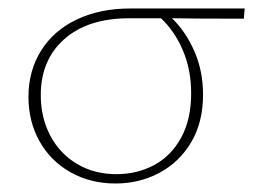

<svg xmlns="http://www.w3.org/2000/svg" viewBox="-20 -428 616 452"><path d="M554 -384Q439 -384 385 -385Q417 -354 437.5 -307.5Q458 -261 458 -205Q458 -140 430 -93Q402 -46 355 -21Q308 4 252 4Q193 4 146 -22.5Q99 -49 73 -95.5Q47 -142 47 -200Q47 -261 76.5 -308.5Q106 -356 160.5 -382Q215 -408 286 -408H556ZM359 -385H284Q187 -385 131.5 -336Q76 -287 76 -204Q76 -151 98.5 -108.5Q121 -66 161.5 -42Q202 -18 254 -18Q303 -18 343 -39.5Q383 -61 406.5 -104Q430 -147 430 -208Q430 -264 410.5 -309.5Q391 -355 359 -385Z"/></svg>

Font: Ysabeau Extralight
Style: Regular
Weight: 200
Designer: Christian Thalmann (Catharsis Fonts)
Version: Version 0.003